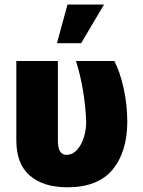

<svg xmlns="http://www.w3.org/2000/svg" viewBox="-20 -791 613 821"><path d="M227.5 -530.3V-191.4Q227.5 -157.2 237.1 -143.1Q246.6 -128.9 263.7 -128.9Q290 -128.9 309.3 -150.1Q328.6 -171.4 338.6 -203.9Q348.6 -236.3 348.6 -269.5Q346.2 -335.4 335 -403.3Q323.7 -471.2 304.7 -530.3H468.8Q492.7 -484.9 508.3 -415.3Q523.9 -345.7 524.4 -269.5Q523.4 -140.1 460.9 -65.2Q398.4 9.8 268.6 9.8Q165 9.8 107.2 -40.5Q49.3 -90.8 49.8 -192.4V-530.3ZM268.6 -771.5H424.8L327.1 -606.4H223.6Z"/></svg>

Font: Pretendard GOV Black
Style: Regular
Weight: 900
Designer: Base glyphs from Inter by Rasmus Andersson; Hangeul glyphs from Noto Sans CJK(Source Han Sans) by Jang Soo-young and Kan
Foundry: Kil Hyung-jin
Version: Version 1.309